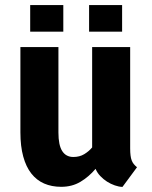

<svg xmlns="http://www.w3.org/2000/svg" viewBox="-20 -736 609 767"><path d="M361.8 -61.5Q334.5 -29.3 301 -9.5Q267.6 10.3 224.6 10.3Q186.5 10.3 156.2 -2.9Q126 -16.1 105 -43Q84 -69.8 72.8 -110.8Q61.5 -151.9 61.5 -207.5V-547.9H213.4V-206.5Q213.4 -156.2 228.5 -132.6Q243.7 -108.9 272.9 -108.9Q297.9 -108.9 316.4 -120.1Q335 -131.3 348.1 -147V-547.9H500V-143.6Q500 -126.5 501.5 -115Q502.9 -103.5 506.1 -95.2Q509.3 -86.9 514.4 -80.6Q519.5 -74.2 527.3 -67.9L469.2 10.7Q455.1 10.3 438.7 4.6Q422.4 -1 407.5 -10.5Q392.6 -20 380.4 -33Q368.2 -45.9 361.8 -61.5ZM467.8 -609.4H335.9V-715.8H467.8ZM232.9 -609.4H100.6V-715.8H232.9Z"/></svg>

Font: Ufes Sans ExtraBold
Style: Regular
Weight: 800
Designer: Ricardo Esteves & Filipe Motta
Foundry: ProDesignUfes - Ricardo Esteves, Filipe Motta (This is a derivative work, based on Roboto family, by Christian Robertson
Version: Version 2.0